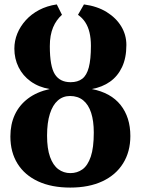

<svg xmlns="http://www.w3.org/2000/svg" viewBox="-20 -838 637 869"><path d="M298 11Q213.5 11 152.8 -17Q92 -45 59.5 -97Q27 -149 27 -220.5Q27 -275.5 47.2 -319Q67.5 -362.5 107 -392.2Q146.5 -422 205 -435Q155 -443.5 119 -469.5Q83 -495.5 64 -534Q45 -572.5 45 -618Q45 -653 58.2 -685.8Q71.5 -718.5 96.5 -746.2Q121.5 -774 157 -792.8Q192.5 -811.5 237 -818L260.5 -771Q248 -760 237.8 -745.8Q227.5 -731.5 220.2 -714Q213 -696.5 209.2 -675.5Q205.5 -654.5 205.5 -629Q205.5 -538 228.2 -502Q251 -466 299.5 -466Q332 -466 352.2 -481.5Q372.5 -497 382 -533.2Q391.5 -569.5 391.5 -630.5Q391.5 -664 385.2 -690.5Q379 -717 366 -737Q353 -757 333 -771L360 -818Q420 -810 462.8 -783.5Q505.5 -757 528.8 -718.5Q552 -680 552 -634.5Q552 -575.5 532.2 -534Q512.5 -492.5 477.5 -468Q442.5 -443.5 395.5 -435Q481.5 -418.5 525.8 -362.8Q570 -307 570 -222.5Q570 -151.5 537.2 -98.8Q504.5 -46 443.5 -17.5Q382.5 11 298 11ZM298.5 -54.5Q329.5 -54.5 353.2 -71.5Q377 -88.5 390.8 -128.8Q404.5 -169 404.5 -238Q404.5 -290.5 392.5 -327.5Q380.5 -364.5 356.5 -384Q332.5 -403.5 297 -403.5Q265 -403.5 241.8 -383.2Q218.5 -363 205.8 -323Q193 -283 193 -224Q193 -165.5 206.5 -127.8Q220 -90 244 -72.2Q268 -54.5 298.5 -54.5Z"/></svg>

Font: Merriweather 24pt ExtraBold
Style: Regular
Weight: 800
Version: Version 2.100